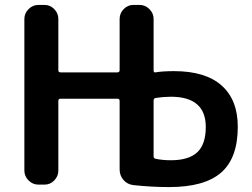

<svg xmlns="http://www.w3.org/2000/svg" viewBox="-20 -750 1025 780"><path d="M604 -342V-115Q604 -107 612 -105Q640 -99 674 -99Q747 -99 781.5 -131.5Q816 -164 816 -234Q816 -357 674 -357Q644 -357 612 -352Q604 -350 604 -342ZM136 0Q113 0 96 -17Q79 -34 79 -57V-673Q79 -696 96 -713Q113 -730 136 -730H161Q184 -730 200.5 -713Q217 -696 217 -673V-465Q217 -456 226 -456H457Q466 -456 466 -465V-673Q466 -696 482.5 -713Q499 -730 522 -730H547Q570 -730 587 -713Q604 -696 604 -673V-463Q604 -460 606 -457.5Q608 -455 611 -456Q641 -461 687 -461Q815 -461 880.5 -402.5Q946 -344 946 -235Q946 -108 878.5 -49Q811 10 667 10Q597 10 522 2Q497 -1 481.5 -19Q466 -37 466 -62V-340Q466 -349 457 -349H226Q217 -349 217 -340V-57Q217 -34 200.5 -17Q184 0 161 0Z"/></svg>

Font: Rounded Mplus 1c Bold
Style: Bold
Weight: 700
Version: Version 1.059.20150529